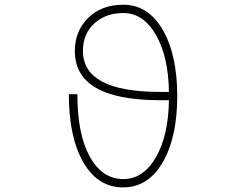

<svg xmlns="http://www.w3.org/2000/svg" viewBox="-20 -772 1040 813"><path d="M695.3 -382.8Q693.4 -532.2 640.1 -624.5Q586.9 -716.8 502 -716.8Q426.8 -716.8 378.9 -672.4Q331.1 -627.9 331.1 -556.6Q331.1 -382.8 658.2 -382.8ZM658.2 -347.7Q295.9 -347.7 296.9 -556.6Q296.9 -640.6 353.5 -696.3Q410.2 -752 502 -752Q607.4 -752 668.9 -646Q730.5 -540 730.5 -365.2Q730.5 -190.4 668.9 -84.5Q607.4 21.5 501 21.5Q394.5 21.5 333 -84.5Q271.5 -190.4 271.5 -373H307.6Q307.6 -203.1 360.4 -108.4Q413.1 -13.7 502 -13.7Q586.9 -13.7 640.1 -106Q693.4 -198.2 695.3 -347.7Z"/></svg>

Font: Gen Shin Gothic Monospace ExtraLight
Style: Regular
Weight: 200
Designer: [Source Han Sans]
Ryoko NISHIZUKA  (kana & ideographs); Paul D. Hunt (Latin, Greek & Cyrillic); Wenlong ZHANG  (bopomofo
Version: Version 1.002.20150607